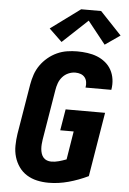

<svg xmlns="http://www.w3.org/2000/svg" viewBox="-64 -1027 727 1081"><g transform="rotate(5 300.0 -486.5)"><path d="M252 8Q218 8 186.5 1Q155 -6 128.5 -22.5Q102 -39 84 -64.5Q66 -90 57 -120.5Q48 -151 48.5 -184.5Q49 -218 54 -251L101 -534Q106 -563 115.5 -591Q125 -619 142.5 -644Q160 -669 184 -689Q208 -709 235.5 -721.5Q263 -734 292 -738.5Q321 -743 349 -743Q378 -743 407 -739Q436 -735 461.5 -725Q487 -715 508.5 -697.5Q530 -680 543 -656Q556 -632 560 -603.5Q564 -575 559 -546Q559 -546 559 -545Q559 -544 559 -544H413Q413 -544 413 -544.5Q413 -545 413 -545Q416 -560 413.5 -575.5Q411 -591 402 -602Q393 -613 379 -618Q365 -623 349 -623Q329 -623 309.5 -614.5Q290 -606 276 -590Q262 -574 255 -554.5Q248 -535 245 -515L198 -231Q196 -218 195 -204.5Q194 -191 195 -178Q196 -165 200 -152.5Q204 -140 212 -130.5Q220 -121 232 -116.5Q244 -112 257 -112Q278 -112 299.5 -118Q321 -124 342 -132L368 -292H292L312 -412H535L475 -49Q421 -23 364.5 -7.5Q308 8 252 8ZM256 -788 183 -858 350 -981H463L584 -853L499 -794L398 -921Z"/></g></svg>

Font: Iosevka SS04 Heavy Extended
Style: Italic
Weight: 900
Width: 7
Italic angle: -9°
Monospace: yes
Designer: Belleve Invis
Foundry: Belleve Invis
Version: Version 19.0.0; ttfautohint (v1.8.4)